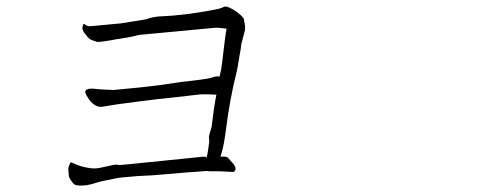

<svg xmlns="http://www.w3.org/2000/svg" viewBox="-20 -633 1540 588"><path d="M429.7 -528.3Q406.2 -526.4 402.3 -525.4Q398.4 -523.4 373 -518.6Q344.7 -513.7 335.9 -512.7Q284.2 -502.9 276.4 -504.9Q261.7 -509.8 260.7 -510.7Q255.9 -511.7 247.1 -520.5V-521.5Q231.4 -538.1 232.4 -548.8Q234.4 -559.6 236.3 -559.6L240.2 -558.6Q247.1 -551.8 256.8 -552.7Q347.7 -561.5 350.6 -561.5Q425.8 -573.2 428.7 -574.2Q448.2 -582 473.6 -583Q543.9 -585.9 627.9 -601.6Q655.3 -606.4 662.1 -610.4Q668.9 -614.3 675.8 -612.3Q682.6 -610.4 694.3 -603.5Q706.1 -596.7 716.8 -586.9Q727.5 -577.1 727.5 -572.3Q727.5 -567.4 729.5 -559.6Q731.4 -552.7 730.5 -546.9Q730.5 -543 730.5 -542L718.8 -497.1Q716.8 -476.6 713.9 -464.8Q706.1 -416 705.1 -414.1Q683.6 -330.1 671.9 -235.4Q666 -189.5 659.2 -167Q657.2 -161.1 656.2 -156.2L655.3 -152.3L659.2 -153.3Q673.8 -154.3 678.7 -149.4Q685.5 -140.6 694.3 -131.8Q702.1 -122.1 701.2 -115.2Q699.2 -106.4 693.4 -106.4L652.3 -108.4Q631.8 -108.4 627 -108.4Q625 -108.4 622.1 -108.4Q618.2 -108.4 617.2 -109.4Q604.5 -109.4 601.6 -108.4Q564.5 -106.4 477.5 -98.6Q449.2 -95.7 401.4 -93.8Q369.1 -90.8 368.2 -90.8Q346.7 -89.8 321.3 -84Q285.2 -77.1 277.3 -74.2Q238.3 -60.5 210.9 -66.4Q204.1 -68.4 192.4 -88.9Q190.4 -92.8 189.5 -111.3Q188.5 -121.1 192.4 -127.9Q195.3 -135.7 198.2 -136.7V-135.7Q199.2 -135.7 216.8 -127.9Q233.4 -121.1 255.9 -118.2Q271.5 -115.2 291 -120.1L314.5 -125Q336.9 -130.9 341.8 -127.9Q344.7 -127 373 -129.9L593.8 -152.3Q607.4 -154.3 609.4 -152.3L612.3 -150.4L613.3 -153.3Q615.2 -159.2 617.2 -172.9L621.1 -201.2L620.1 -207V-212.9Q619.1 -213.9 623 -227.5Q625 -233.4 627.9 -243.2V-244.1Q634.8 -302.7 642.6 -342.8Q629.9 -343.8 627.9 -343.8Q601.6 -344.7 591.8 -343.8Q558.6 -339.8 515.6 -335Q472.7 -331.1 397 -321.3Q321.3 -311.5 302.7 -307.6Q284.2 -303.7 274.4 -309.1Q264.6 -314.5 258.8 -320.8Q252.9 -327.1 245.6 -339.8Q238.3 -352.5 242.7 -356.4Q247.1 -360.4 255.4 -361.3Q263.7 -362.3 286.1 -359.4Q320.3 -357.4 327.1 -357.4Q341.8 -358.4 408.2 -365.2Q460 -371.1 467.8 -372.1Q498 -377 533.2 -381.8Q565.4 -385.7 591.8 -388.7Q617.2 -391.6 632.8 -396.5Q641.6 -400.4 652.3 -398.4Q654.3 -407.2 657.2 -419.9Q659.2 -430.7 665 -480.5Q669.9 -525.4 673.8 -544.9Q671.9 -545.9 668.9 -545.9Q647.5 -548.8 637.7 -547.9Q526.4 -537.1 492.2 -534.2Z"/></svg>

Font: ToneOZ-Zhuyin-Tsuipita-TC
Style: Regular
Weight: 400
Designer: ÂÆ£ÂøóÂáåJeffrey Xuan(jeffreyx@gmail.com, ToneOZ.com) ÈòøÂù§(cjkFonts)
Foundry: ToneOZ
Version: Version 0.240710